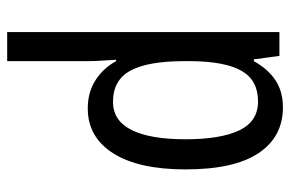

<svg xmlns="http://www.w3.org/2000/svg" viewBox="-160 -428 827 548"><g transform="rotate(90 254.0 -153.5)"><path d="M286 -547Q370 -547 416.5 -477.5Q463 -408 463 -269Q463 -135 417 -62.5Q371 10 289 10Q243 10 208.5 -12Q174 -34 154 -71H150Q151 -51 152.5 -30.5Q154 -10 154 6V240H71V-537H139L149 -464H154Q177 -505 209 -526Q241 -547 286 -547ZM269 -476Q209 -476 182 -429.5Q155 -383 154 -285V-266Q154 -162 181 -112Q208 -62 270 -62Q324 -62 350.5 -115Q377 -168 377 -269Q377 -369 351.5 -422.5Q326 -476 269 -476Z"/></g></svg>

Font: Noto Sans Ethiopic Cond
Style: Regular
Weight: 400
Width: 3
Designer: Monotype Design Team
Foundry: Monotype Imaging Inc.
Version: Version 2.102; ttfautohint (v1.8.4.7-5d5b)